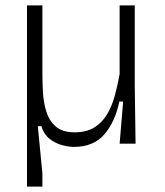

<svg xmlns="http://www.w3.org/2000/svg" viewBox="-20 -532 610 711"><path d="M80 159V-512H137V-261Q137 -229 139 -191Q141 -153 151.5 -119Q162 -85 186.5 -63.5Q211 -42 256 -42Q301 -42 330 -60.5Q359 -79 377 -109.5Q395 -140 405.5 -179Q416 -218 423 -258V-512H479V-216L482 0H423L436 -156H422Q406 -80 366 -34Q326 12 254 12Q235 12 210 5.5Q185 -1 163.5 -18Q142 -35 133 -65H120L137 110V159Z"/></svg>

Font: Bricolage Grotesque 12pt ExtraLight
Style: Regular
Weight: 200
Designer: Mathieu Triay
Foundry: Atelier Triay
Version: Version 1.001; ttfautohint (v1.8.4.7-5d5b);gftools[0.9.33.de